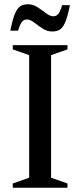

<svg xmlns="http://www.w3.org/2000/svg" viewBox="-20 -882 377 902"><path d="M297 -20V0H40V-20L117 -47V-623L40 -650V-670H297V-650L220 -623V-47ZM308.5 -858Q298.5 -807.5 287.8 -780.8Q277 -754 262.5 -744Q248 -734 225.5 -734Q201.5 -734 180.2 -748Q159 -762 140.5 -776.2Q122 -790.5 106 -790.5Q93.5 -790.5 84.2 -780.8Q75 -771 65 -738H28.5Q38.5 -788.5 49.2 -815.2Q60 -842 74.5 -852Q89 -862 111.5 -862Q135.5 -862 156.8 -848Q178 -834 196.5 -819.8Q215 -805.5 231 -805.5Q243.5 -805.5 252.8 -815.2Q262 -825 272 -858Z"/></svg>

Font: Newsreader Text Medium
Style: Regular
Weight: 500
Designer: Hugues Gentile
Foundry: Production Type
Version: Version 1.001